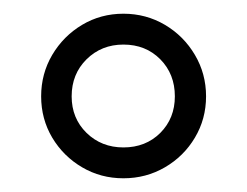

<svg xmlns="http://www.w3.org/2000/svg" viewBox="-20 -820 360 280"><path d="M160 -560Q127 -560 99.8 -576Q72.5 -592 56.2 -619.2Q40 -646.5 40 -679.5Q40 -712.5 56.2 -740Q72.5 -767.5 99.8 -783.8Q127 -800 160 -800Q193 -800 220.5 -783.8Q248 -767.5 264.2 -740Q280.5 -712.5 280.5 -679.5Q280.5 -646.5 264.2 -619.2Q248 -592 220.5 -576Q193 -560 160 -560ZM160 -605Q192.5 -605 213.8 -626.2Q235 -647.5 235 -679.5Q235 -712 213.8 -733.5Q192.5 -755 160 -755Q128 -755 106.2 -733.5Q84.5 -712 84.5 -679.5Q84.5 -647.5 106.2 -626.2Q128 -605 160 -605Z"/></svg>

Font: Bodoni Moda 9pt
Style: Regular
Weight: 400
Designer: Owen Earl
Foundry: indestructible type
Version: Version 2.005